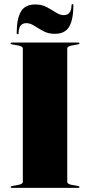

<svg xmlns="http://www.w3.org/2000/svg" viewBox="-20 -905 434 925"><path d="M304 -29Q304 -18 327 -14L355 -9Q363 -7.5 363 -4Q363 0 357 0H37Q31 0 31 -4Q31 -7.5 39 -9L67 -14Q90 -18 90 -29V-671Q90 -682 67 -686L39 -691Q31 -692.5 31 -696Q31 -700 37 -700H357Q363 -700 363 -696Q363 -692.5 355 -691L327 -686Q304 -682 304 -671ZM243.5 -742Q213 -742 189 -755Q165 -768 145.2 -780.8Q125.5 -793.5 107 -793.5Q70.5 -793.5 69.5 -746Q69.5 -740 65 -740Q60.5 -740 60.5 -746Q60.5 -813 80.2 -848.2Q100 -883.5 150.5 -883.5Q181 -883.5 205 -870.8Q229 -858 249 -845Q269 -832 287 -832Q323.5 -832 324.5 -879Q324.5 -885 329 -885Q333.5 -885 333.5 -879Q333.5 -812.5 313.8 -777.2Q294 -742 243.5 -742Z"/></svg>

Font: Fraunces 144pt Black
Style: Regular
Weight: 900
Version: Version 1.000;[0bf87f6ff]